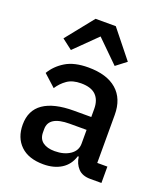

<svg xmlns="http://www.w3.org/2000/svg" viewBox="-144 -874 837 981"><g transform="rotate(20 274.5 -383.0)"><path d="M459 0Q416 0 393 -24.5Q370 -49 365 -87H360Q345 -38 305 -13Q265 12 208 12Q127 12 83.5 -30Q40 -72 40 -143Q40 -221 96.5 -260Q153 -299 262 -299H356V-343Q356 -391 330 -417Q304 -443 249 -443Q203 -443 174 -423Q145 -403 125 -372L60 -431Q86 -475 133 -503.5Q180 -532 256 -532Q357 -532 411 -485Q465 -438 465 -350V-89H520V0ZM239 -71Q290 -71 323 -93.5Q356 -116 356 -154V-229H264Q151 -229 151 -159V-141Q151 -106 174.5 -88.5Q198 -71 239 -71ZM315 -778 435 -628 379 -585 260 -702 141 -585 85 -628 205 -778Z"/></g></svg>

Font: IBM Plex Sans Arabic Medm
Style: Regular
Weight: 500
Designer: Mike Abbink, Paul van der Laan, Pieter van Rosmalen, Wael Morcos, Khajak Apelian
Foundry: Bold Monday
Version: Version 1.005